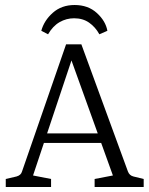

<svg xmlns="http://www.w3.org/2000/svg" viewBox="-20 -747 595 767"><path d="M140 -214H390L405 -176H128ZM491 -62Q497 -46 513 -42L554 -32V0H358V-32L431 -46L252 -543H278L112 -46L184 -32V0H3V-32L46 -42Q64 -47 68 -62L244 -570H305ZM278 -727Q332 -727 367 -695Q402 -663 409 -624L377 -610Q361 -639 336 -656.5Q311 -674 276 -674Q245 -674 218 -658.5Q191 -643 172 -610L145 -624Q156 -665 191 -696Q226 -727 278 -727Z"/></svg>

Font: Rasa Light
Style: Regular
Weight: 300
Designer: Anna Giedrys (Yrsa+Rasa design), David Brezina (Yrsa art-direction, Rasa art-direction, design)
Foundry: Rosetta Type Foundry
Version: Version 2.004